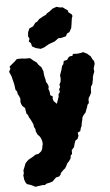

<svg xmlns="http://www.w3.org/2000/svg" viewBox="-76 -818 621 1081"><g transform="rotate(-5 234.0 -277.5)"><path d="M79 222 60 212 44 206 33 203 25 191 20 177 17 152 21 140 20 124 26 110 35 86 46 74 55 66 70 58 84 50 95 42 113 39 130 25 136 12 138 -1 141 -12V-24L139 -34L135 -46L129 -57L116 -71L108 -90V-100L100 -116L99 -128L92 -144L85 -158L77 -171L73 -184L65 -193L62 -210L60 -225L46 -237L40 -249L37 -261L38 -280L32 -295L26 -306L23 -322L15 -332L13 -348L11 -362L7 -379L3 -395L0 -408L-12 -436L-3 -452L-7 -464L2 -472L14 -482L26 -492L37 -503L47 -504H56H68L82 -502H112L117 -498L131 -486L136 -483L148 -474L156 -461L172 -445L177 -431L181 -422L182 -404L185 -388L189 -373L190 -362L200 -344L203 -332L200 -320L206 -304L207 -285L221 -276L219 -264L224 -249L240 -233L248 -255L254 -273V-285L263 -298L260 -314L267 -325L264 -339L272 -355L274 -373L272 -391L282 -419L285 -431L289 -444L296 -452L300 -470L319 -474L328 -487L336 -493L351 -494L355 -505L378 -504L398 -506L414 -510L418 -507L435 -499L440 -494L454 -482L460 -468L470 -454L472 -439L464 -412L466 -395L459 -378L455 -363V-355L451 -336L449 -326L440 -312L438 -292V-279L430 -263L422 -250L420 -241V-221L412 -213L408 -199L402 -184L397 -170L385 -157L377 -144L375 -130L371 -115L368 -96L363 -86L358 -68L343 -61L346 -43L339 -26L326 -17L320 0L315 19L301 34V56L293 63L290 81L281 94L269 107L265 116L255 133L246 140L229 157L226 167L217 176L199 180L189 190L178 201L162 206L143 210L133 217L122 216L107 218ZM177 -549 149 -556 129 -567 125 -585 113 -597 119 -611 112 -625 114 -648 123 -669 145 -679 160 -699 170 -703 183 -717 208 -731 224 -738 227 -744 244 -754 263 -769 286 -777 303 -772 320 -771 349 -750V-741L367 -728L371 -718L366 -704L362 -675L358 -651L346 -629L332 -622L324 -607L295 -600H281L259 -584L224 -571L198 -556Z"/></g></svg>

Font: Winky Rough ExtraBold
Style: Regular
Weight: 800
Designer: Simon Atzbach
Foundry: typofactur
Version: Version 1.206; ttfautohint (v1.8.4.7-5d5b)